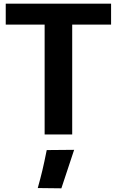

<svg xmlns="http://www.w3.org/2000/svg" viewBox="-20 -731 635 1044"><path d="M11.2 -597.2H222.7V0H372.6V-597.2H584V-710.9H11.2ZM185.3 291.5 313.7 293 383.1 83.7 234.1 85Q220 155.3 210.3 195.8Q200.7 236.3 185.3 291.5Z"/></svg>

Font: Roboto Flex
Style: Regular
Weight: 400
Designer: Berlow after Robertson
Foundry: Google
Version: Version 3.200;gftools[0.9.32]